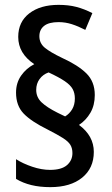

<svg xmlns="http://www.w3.org/2000/svg" viewBox="-20 -782 461 790"><path d="M46 -401Q46 -441 67 -471Q88 -501 121 -518Q55 -562 55 -630Q55 -692 100.5 -727Q146 -762 221 -762Q262 -762 294.5 -753.5Q327 -745 360 -728L331 -659Q302 -674 275.5 -682.5Q249 -691 221 -691Q181 -691 161.5 -675.5Q142 -660 142 -633Q142 -604 164.5 -585.5Q187 -567 235 -544Q301 -514 335.5 -480Q370 -446 370 -391Q370 -349 352 -318Q334 -287 305 -268Q366 -223 366 -157Q366 -90 318 -51Q270 -12 187 -12Q144 -12 109 -20.5Q74 -29 46 -46V-127Q74 -109 112.5 -96Q151 -83 186 -83Q233 -83 255.5 -102.5Q278 -122 278 -152Q278 -172 269.5 -186Q261 -200 239 -214Q217 -228 176 -249Q109 -282 77.5 -314.5Q46 -347 46 -401ZM129 -412Q129 -382 151 -361Q173 -340 217 -318L248 -303Q266 -314 277 -332.5Q288 -351 288 -377Q288 -399 279 -415.5Q270 -432 246.5 -448Q223 -464 180 -484Q157 -476 143 -457Q129 -438 129 -412Z"/></svg>

Font: Noto Sans Georgian Condensed Medium
Style: Regular
Weight: 500
Width: 3
Designer: Monotype Design Team, Akaki Razmadze
Foundry: Google LLC
Version: Version 2.005; ttfautohint (v1.8.4.7-5d5b)